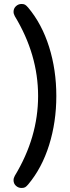

<svg xmlns="http://www.w3.org/2000/svg" viewBox="-20 -788 352 962"><path d="M54.2 92.8Q170.9 -100.1 170.9 -307.1Q170.9 -514.2 54.2 -707Q47.9 -718.3 47.9 -729Q47.9 -745.6 59.8 -756.8Q71.8 -768.1 87.9 -768.1Q99.1 -768.1 105.5 -764.4Q111.8 -760.7 121.1 -750Q189.9 -668 226.1 -552.7Q262.2 -437.5 262.2 -307.1Q262.2 -176.8 226.1 -61.3Q189.9 54.2 121.1 136.2Q112.3 146.5 106 150.1Q99.6 153.8 87.9 153.8Q71.8 153.8 59.8 142.8Q47.9 131.8 47.9 115.2Q47.9 104 54.2 92.8Z"/></svg>

Font: Aka-Acid-Varela
Style: Regular
Weight: 400
Designer: Joe Prince, Avraham Cornfeld, Cyberella
Foundry: Joe Prince, Avraham Cornfeld, Cyberella
Version: Version 2.000; ttfautohint (v1.5.33-1714) -l 8 -r 50 -G 200 